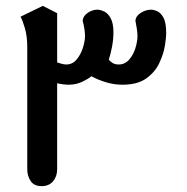

<svg xmlns="http://www.w3.org/2000/svg" viewBox="-20 -635 637 655"><path d="M122 0Q96 0 84.5 -17.5Q73 -35 73 -57V-474Q73 -511 65 -538.5Q57 -566 50 -578L126 -615L175 -590V-422Q181 -420 190 -417.5Q199 -415 206 -415Q227 -415 241 -431.5Q255 -448 262.5 -471Q270 -494 270 -513Q270 -524 267.5 -539Q265 -554 262 -564Q263 -580 279 -591Q295 -602 312 -602Q322 -602 335 -596Q348 -590 357.5 -573Q367 -556 367 -524Q367 -501 362 -474.5Q357 -448 351 -432Q353 -428 362 -421.5Q371 -415 385 -415Q406 -415 420.5 -431.5Q435 -448 442 -471Q449 -494 449 -512Q449 -524 446.5 -539Q444 -554 442 -564Q443 -580 460 -591Q477 -602 496 -602Q504 -602 516 -597Q528 -592 537.5 -575Q547 -558 547 -521Q547 -507 542.5 -479Q538 -451 523.5 -420Q509 -389 479 -367.5Q449 -346 398 -346Q368 -346 339.5 -355Q311 -364 292 -375Q283 -367 261.5 -356.5Q240 -346 214 -346Q205 -346 194 -347.5Q183 -349 175 -351V-58Q175 -33 161 -16.5Q147 0 122 0Z"/></svg>

Font: El Messiri Medium
Style: Regular
Weight: 500
Designer: Mohamed Gaber
Foundry: Kief Type Foundry
Version: Version 2.020; ttfautohint (v1.8.3)